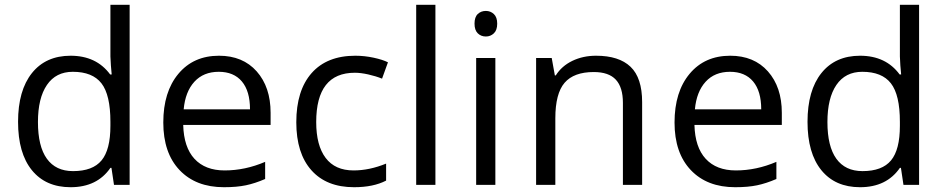

<svg xmlns="http://www.w3.org/2000/svg" viewBox="-20 -780 3983 810"><path d="M450.2 -71.8H445.8Q389.6 9.8 277.8 9.8Q172.9 9.8 114.5 -62Q56.2 -133.8 56.2 -266.1Q56.2 -398.4 114.7 -471.7Q173.3 -544.9 277.8 -544.9Q386.7 -544.9 444.8 -465.8H451.2L447.8 -504.4L445.8 -542V-759.8H526.9V0H460.9ZM288.1 -58.1Q371.1 -58.1 408.4 -103.3Q445.8 -148.4 445.8 -249V-266.1Q445.8 -379.9 408 -428.5Q370.1 -477.1 287.1 -477.1Q215.8 -477.1 178 -421.6Q140.1 -366.2 140.1 -265.1Q140.1 -162.6 177.7 -110.4Q215.3 -58.1 288.1 -58.1Z M924.8 9.8Q806.2 9.8 737.5 -62.5Q668.9 -134.8 668.9 -263.2Q668.9 -392.6 732.7 -468.8Q796.4 -544.9 903.8 -544.9Q1004.4 -544.9 1063 -478.8Q1121.6 -412.6 1121.6 -304.2V-252.9H752.9Q755.4 -158.7 800.5 -109.9Q845.7 -61 927.7 -61Q1014.2 -61 1098.6 -97.2V-24.9Q1055.7 -6.3 1017.3 1.7Q979 9.8 924.8 9.8ZM902.8 -477.1Q838.4 -477.1 800 -435.1Q761.7 -393.1 754.9 -318.8H1034.7Q1034.7 -395.5 1000.5 -436.3Q966.3 -477.1 902.8 -477.1Z M1473.6 9.8Q1357.4 9.8 1293.7 -61.8Q1230 -133.3 1230 -264.2Q1230 -398.4 1294.7 -471.7Q1359.4 -544.9 1479 -544.9Q1517.6 -544.9 1556.2 -536.6Q1594.7 -528.3 1616.7 -517.1L1591.8 -448.2Q1564.9 -459 1533.2 -466.1Q1501.5 -473.1 1477.1 -473.1Q1314 -473.1 1314 -265.1Q1314 -166.5 1353.8 -113.8Q1393.6 -61 1471.7 -61Q1538.6 -61 1608.9 -89.8V-18.1Q1555.2 9.8 1473.6 9.8Z M1816.9 0H1735.8V-759.8H1816.9Z M2069.8 0H1988.8V-535.2H2069.8ZM1981.9 -680.2Q1981.9 -708 1995.6 -720.9Q2009.3 -733.9 2029.8 -733.9Q2049.3 -733.9 2063.5 -720.7Q2077.6 -707.5 2077.6 -680.2Q2077.6 -652.8 2063.5 -639.4Q2049.3 -626 2029.8 -626Q2009.3 -626 1995.6 -639.4Q1981.9 -652.8 1981.9 -680.2Z M2607.9 0V-346.2Q2607.9 -411.6 2578.1 -443.8Q2548.3 -476.1 2484.9 -476.1Q2400.9 -476.1 2361.8 -430.7Q2322.8 -385.3 2322.8 -280.8V0H2241.7V-535.2H2307.6L2320.8 -461.9H2324.7Q2349.6 -501.5 2394.5 -523.2Q2439.5 -544.9 2494.6 -544.9Q2591.3 -544.9 2640.1 -498.3Q2689 -451.7 2689 -349.1V0Z M3081.5 9.8Q2962.9 9.8 2894.3 -62.5Q2825.7 -134.8 2825.7 -263.2Q2825.7 -392.6 2889.4 -468.8Q2953.1 -544.9 3060.5 -544.9Q3161.1 -544.9 3219.7 -478.8Q3278.3 -412.6 3278.3 -304.2V-252.9H2909.7Q2912.1 -158.7 2957.3 -109.9Q3002.4 -61 3084.5 -61Q3170.9 -61 3255.4 -97.2V-24.9Q3212.4 -6.3 3174.1 1.7Q3135.7 9.8 3081.5 9.8ZM3059.6 -477.1Q2995.1 -477.1 2956.8 -435.1Q2918.5 -393.1 2911.6 -318.8H3191.4Q3191.4 -395.5 3157.2 -436.3Q3123 -477.1 3059.6 -477.1Z M3780.8 -71.8H3776.4Q3720.2 9.8 3608.4 9.8Q3503.4 9.8 3445.1 -62Q3386.7 -133.8 3386.7 -266.1Q3386.7 -398.4 3445.3 -471.7Q3503.9 -544.9 3608.4 -544.9Q3717.3 -544.9 3775.4 -465.8H3781.7L3778.3 -504.4L3776.4 -542V-759.8H3857.4V0H3791.5ZM3618.7 -58.1Q3701.7 -58.1 3739 -103.3Q3776.4 -148.4 3776.4 -249V-266.1Q3776.4 -379.9 3738.5 -428.5Q3700.7 -477.1 3617.7 -477.1Q3546.4 -477.1 3508.5 -421.6Q3470.7 -366.2 3470.7 -265.1Q3470.7 -162.6 3508.3 -110.4Q3545.9 -58.1 3618.7 -58.1Z"/></svg>

Font: f01333215
Style: Regular
Weight: 400
Foundry: Ascender Corporation
Version: Version 1.10